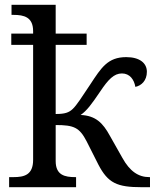

<svg xmlns="http://www.w3.org/2000/svg" viewBox="-20 -780 655 800"><path d="M18 0H297V-42H294C250 -42 212 -50 212 -109V-259C288 -259 311 -249 341 -191L390 -94C430 -17 468 0 570 0H605V-42H602C557 -42 521 -66 490 -122L438 -214C408 -269 378 -298 316 -301C342 -319 361 -345 397 -398C431 -449 455 -474 488 -474C521 -474 539 -448 544 -418C569 -423 592 -444 592 -481C592 -517 562 -542 506 -542C429 -542 402 -498 356 -428C322 -377 300 -342 283 -326C267 -311 251 -305 212 -305V-593H341V-640H212V-760H28V-718H36C80 -718 118 -709 118 -650V-640H27V-593H118V-114C118 -51 81 -42 36 -42H18Z"/></svg>

Font: Noto Serif Thai
Style: Regular
Weight: 400
Designer: Monotype Design Team
Foundry: Monotype Imaging Inc.
Version: Version 1.901